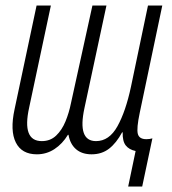

<svg xmlns="http://www.w3.org/2000/svg" viewBox="-20 -551 625 698"><path d="M446 127 473 -2Q449 -7 437 -22.5Q425 -38 426 -70H424Q403 -31 376.5 -10.5Q350 10 313 10Q278 10 256.5 -8.5Q235 -27 229 -61H227Q207 -28 178 -9Q149 10 114 10Q59 10 37.5 -33Q16 -76 33 -154L113 -531H165L86 -160Q59 -38 132 -38Q163 -38 184 -58Q205 -78 218 -109.5Q231 -141 238 -176L316 -531H367L287 -158Q261 -38 329 -38Q377 -38 407 -92Q437 -146 456 -235L518 -531H570L488 -141Q476 -84 481 -64.5Q486 -45 512 -45Q524 -45 534 -48L497 127Z"/></svg>

Font: Noto Sans ExtraCondensed Light
Style: Italic
Weight: 300
Width: 2
Italic angle: -12°
Designer: Monotype Design Team
Foundry: Monotype Imaging Inc.
Version: Version 2.013; ttfautohint (v1.8.4.7-5d5b)